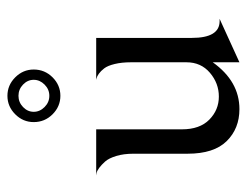

<svg xmlns="http://www.w3.org/2000/svg" viewBox="-92 -544 649 504"><g transform="rotate(-90 232.0 -292.5)"><path d="M163 -528Q163 -556 183.5 -576.5Q204 -597 232 -597Q260 -597 280.5 -576.5Q301 -556 301 -528Q301 -499 280.5 -478.5Q260 -458 232 -458Q204 -458 183.5 -478.5Q163 -499 163 -528ZM261.5 -499.5Q274 -512 274 -528Q274 -544 261.5 -556Q249 -568 232 -568Q215 -568 202.5 -556Q190 -544 190 -528Q190 -512 202.5 -499.5Q215 -487 232 -487Q249 -487 261.5 -499.5ZM320 -58Q270 12 197 12Q146 12 113 -21.5Q80 -55 80 -124V-266Q80 -292 74 -311.5Q68 -331 59.5 -340.5Q51 -350 43 -356Q35 -362 29 -363L23 -364H144V-139Q144 -92 169.5 -67Q195 -42 230 -42Q265 -42 292.5 -65.5Q320 -89 320 -127V-273Q320 -297 315.5 -315.5Q311 -334 304 -343Q297 -352 290 -357Q283 -362 278 -363L274 -364H384V-113Q384 -40 428 -40H434L320 12Z"/></g></svg>

Font: Bellefair
Style: Regular
Weight: 400
Designer: Nick Shinn, Liron Lavi Turkenic
Foundry: Shinntype
Version: Version 1.003;PS 001.003;hotconv 1.0.88;makeotf.lib2.5.64775